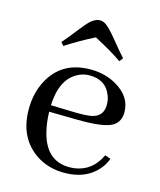

<svg xmlns="http://www.w3.org/2000/svg" viewBox="-99 -700 652 782"><g transform="rotate(15 226.5 -309.0)"><path d="M243.2 -400.4C226.2 -400.4 210.3 -396.5 195.3 -388.7C149.7 -365.9 125.3 -317.1 122.1 -242.2L225.6 -239.3C255.5 -238.6 278.6 -239.9 294.9 -243.2C326.2 -250.3 341.8 -270.2 341.8 -302.7C341.8 -317.1 339.2 -330.4 334 -342.8C319 -381.2 288.7 -400.4 243.2 -400.4ZM413.1 -93.8C409.2 -84.6 404.6 -75.5 399.4 -66.4C366.2 -15.6 314.5 9.8 244.1 9.8C199.9 9.8 160.5 -1.6 126 -24.4C68 -63.5 39.1 -123.4 39.1 -204.1C39.1 -248.4 48.2 -288.1 66.4 -323.2C101.6 -391 159.8 -424.8 241.2 -424.8C282.9 -424.8 319.7 -415.4 351.6 -396.5C396.5 -370.4 418.9 -335.3 418.9 -291C418.9 -266.9 410.2 -248.4 392.6 -235.4C369.8 -219.1 318.7 -211.6 239.3 -212.9L122.1 -214.8C122.7 -187.5 125.7 -162.4 130.9 -139.6C148.4 -58.3 191.4 -17.6 259.8 -17.6C265.6 -17.6 271.8 -17.9 278.3 -18.6C329.1 -25.1 365.9 -53.1 388.7 -102.5ZM344.7 -487.3C316.1 -507.5 277 -530.6 227.5 -556.6C185.2 -535.2 145.5 -512.4 108.4 -488.3L96.7 -502C111 -518.2 128.6 -539.7 149.4 -566.4C159.2 -578.8 166.3 -587.6 170.9 -592.8C190.4 -616.2 208.7 -627.9 225.6 -627.9C232.7 -627.9 239.6 -626.3 246.1 -623C257.8 -617.2 276.7 -598.3 302.7 -566.4C323.6 -540.4 341.5 -519.2 356.4 -502.9Z"/></g></svg>

Font: Abhaya Libre
Style: Regular
Weight: 400
Designer: Pushpananda Ekanayake, Sol Matas, Pathum Egodawatta
Foundry: Mooniak
Version: Version 1.041; ; ttfautohint (v1.5)